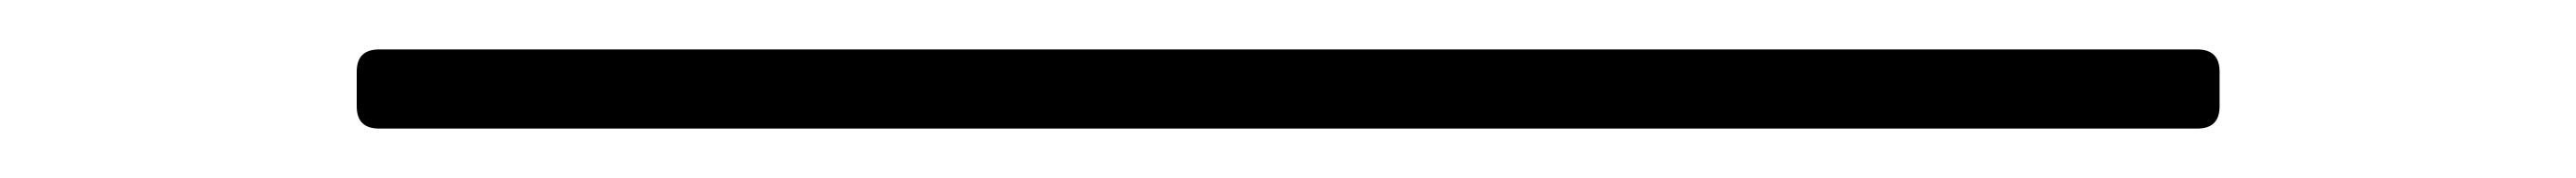

<svg xmlns="http://www.w3.org/2000/svg" viewBox="-20 -417 1040 72"><path d="M133 -397H867Q876 -397 876 -388V-374Q876 -365 867 -365H133Q124 -365 124 -374V-388Q124 -397 133 -397Z"/></svg>

Font: LINE Seed JP_TTF Thin
Style: Regular
Weight: 250
Designer: LY Corporation & Fontrix & Fontworks
Version: Version 1.008